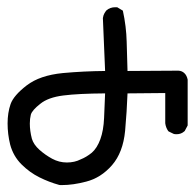

<svg xmlns="http://www.w3.org/2000/svg" viewBox="-20 -499 552 544"><path d="M158.2 -292Q217.3 -297.4 277.8 -297.9L271.5 -447.8Q272.9 -456.5 275.9 -461.4Q279.8 -467.8 281.7 -469.7Q292 -478.5 306.6 -478.5Q308.1 -478.5 312 -478.5L328.1 -468.8Q337.9 -423.8 338.9 -380.9Q339.8 -337.9 341.3 -297.9L485.4 -298.8Q495.6 -298.3 502.4 -291.7Q509.3 -285.2 511.7 -273.4V-143.6L503.4 -127.9L502.4 -127Q493.2 -118.7 480.5 -118.7Q474.6 -118.7 472.2 -119.6L458 -126.5L456.5 -127.9Q449.7 -137.7 448.2 -149.9V-235.4L341.3 -234.4Q339.4 -183.1 334.5 -128.4Q328.6 -66.9 297.4 -31Q266.1 4.9 224.1 15.6Q187 25.4 155.3 25.4Q148.4 25.4 147.5 24.9Q119.1 17.1 91.6 3.4Q64 -10.3 40.8 -33.4Q17.6 -56.6 8.8 -89.4Q1.5 -119.1 1.5 -149.4Q1.5 -179.7 10 -204.1Q18.6 -228.5 55.7 -257.1Q92.8 -285.6 158.2 -292ZM64.5 -148.9Q64.5 -128.4 70.3 -106Q75.2 -89.4 91.6 -74.7Q107.9 -60.1 127.7 -49.3Q147.5 -38.6 169.4 -38.6Q191.4 -38.6 208.5 -47.4Q224.6 -53.7 240.2 -66.4Q254.9 -79.1 264.2 -104.2Q273.4 -129.4 274.9 -164.8Q276.4 -200.2 277.8 -234.4Q202.1 -233.9 159.7 -228.5Q116.2 -223.1 93.8 -204.6Q71.3 -187 67.4 -174.3Q64.5 -162.6 64.5 -148.9Z"/></svg>

Font: Bakudai
Style: Bold
Weight: 700
Version: Version 1.48